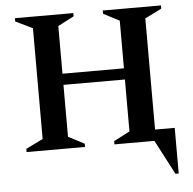

<svg xmlns="http://www.w3.org/2000/svg" viewBox="-56 -716 946 943"><g transform="rotate(-5 416.5 -245.0)"><path d="M52 0V-16L136 -57V-603L52 -644V-660H340V-644L261 -603V-368H564V-603L485 -644V-660H772V-644L690 -603V-55H787V170H771L682 0H485V-16L564 -57V-313H261V-57L340 -16V0Z"/></g></svg>

Font: Spectral SC SemiBold
Style: Regular
Weight: 600
Designer: Jean-Baptiste Levee
Foundry: Production Type
Version: Version 2.001